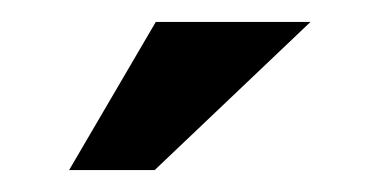

<svg xmlns="http://www.w3.org/2000/svg" viewBox="-20 -643 346 175"><path d="M263 -623 121 -488H43L122 -623Z"/></svg>

Font: Reem Kufi Fun SemiBold
Style: Regular
Weight: 600
Designer: Khaled Hosny
Version: Version 1.005